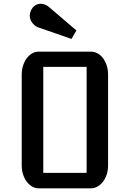

<svg xmlns="http://www.w3.org/2000/svg" viewBox="-20 -1020 703 1040"><path d="M97.7 -616.2Q97.7 -642.1 105 -664.8Q112.3 -687.5 124.8 -704.3Q137.2 -721.2 153.8 -730.7Q170.4 -740.2 189.5 -740.2H472.7Q491.7 -740.2 508.8 -730.7Q525.9 -721.2 538.3 -704.3Q550.8 -687.5 558.1 -664.8Q565.4 -642.1 565.4 -616.2V-123Q565.4 -97.7 558.1 -75.2Q550.8 -52.7 538.1 -36.1Q525.4 -19.5 508.5 -9.8Q491.7 0 472.7 0H189.5Q170.4 0 153.8 -9.8Q137.2 -19.5 124.8 -36.1Q112.3 -52.7 105 -75.2Q97.7 -97.7 97.7 -123ZM449.2 -83.5V-657.7H214.4V-83.5ZM195.8 -868.7Q184.1 -871.6 174.1 -878.2Q164.1 -884.8 156.7 -893.8Q149.4 -902.8 145.3 -913.6Q141.1 -924.3 141.1 -936Q141.1 -948.7 147 -961.9Q155.3 -980.5 169.4 -990Q183.6 -999.5 200.7 -999.5Q221.2 -999.5 241.2 -985.4L394 -855L367.2 -809.1Z"/></svg>

Font: Atomic Age
Style: Regular
Weight: 400
Version: Version 1.007; ttfautohint (v1.4.1) -l 6 -r 46 -G 0 -x 0 -H 